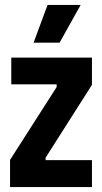

<svg xmlns="http://www.w3.org/2000/svg" viewBox="-20 -763 417 783"><path d="M21 0V-111L211 -408V-419H26V-528H355V-417L166 -120V-110H355V0ZM223 -589H117L174 -743H309Z"/></svg>

Font: Bricolage Grotesque 24pt Condensed
Style: Bold
Weight: 700
Width: 3
Designer: Mathieu Triay
Foundry: Atelier Triay
Version: Version 1.001;gftools[0.9.33.dev8+g029e19f]